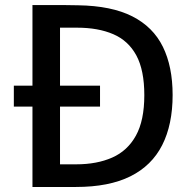

<svg xmlns="http://www.w3.org/2000/svg" viewBox="-20 -743 758 763"><path d="M35 -319.5V-402.5H377.5V-319.5ZM109 0V-723Q113 -723 132.8 -722.8Q152.5 -722.5 180.5 -722.8Q208.5 -723 238 -722.8Q267.5 -722.5 290.5 -722Q423 -720 505.8 -678Q588.5 -636 627.2 -557.2Q666 -478.5 666 -365.5Q666 -248 624.5 -166.2Q583 -84.5 498 -42.2Q413 0 282 0ZM218.5 -90H283Q365 -90 425.8 -116.8Q486.5 -143.5 520 -203.8Q553.5 -264 553.5 -365Q553.5 -464 521.8 -522.8Q490 -581.5 430 -607.2Q370 -633 286.5 -633H218.5Z"/></svg>

Font: Public Sans Thin Medium
Style: Regular
Weight: 500
Version: Version 2.001